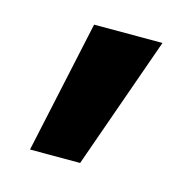

<svg xmlns="http://www.w3.org/2000/svg" viewBox="-56 -752 398 396"><g transform="rotate(15 142.5 -553.5)"><path d="M39 -412 100 -695H246L146 -412Z"/></g></svg>

Font: Fira Sans Extra Condensed ExtraBold
Style: Regular
Weight: 800
Width: 1
Designer: Carrois Corporate & Edenspiekermann AG
Foundry: Carrois Corporate GbR & Edenspiekermann AG
Version: Version 4.203